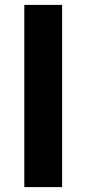

<svg xmlns="http://www.w3.org/2000/svg" viewBox="-20 -762 353 782"><path d="M79 -742H233V0H79Z"/></svg>

Font: Montserrat-Arabic SemiBold
Style: Regular
Weight: 600
Designer: Mohamed Gaber
Foundry: Kief Type Foundry
Version: Version 5.008;PS 005.008;hotconv 1.0.88;makeotf.lib2.5.64775